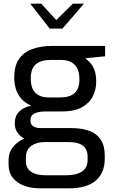

<svg xmlns="http://www.w3.org/2000/svg" viewBox="-20 -788 618 1054"><path d="M203 246Q152 246 112.5 231.5Q73 217 50 187.5Q27 158 27 115V93Q27 48 52.5 17.5Q78 -13 117 -29Q156 -45 198 -45L225 -8Q198 -8 174.5 0.5Q151 9 136.5 27.5Q122 46 122 75V94Q122 136 150.5 155Q179 174 229 174H346Q399 174 430 153.5Q461 133 461 90V71Q461 47 450.5 29Q440 11 417 1.5Q394 -8 354 -8H206Q135 -8 98 -37Q61 -66 61 -110Q61 -150 84.5 -174.5Q108 -199 151 -208Q115 -224 94.5 -249Q74 -274 66 -303.5Q58 -333 58 -363Q58 -424 83 -462Q108 -500 155.5 -518Q203 -536 269 -536H557V-479L448 -468Q460 -459 474 -444.5Q488 -430 498 -405Q508 -380 508 -339Q508 -296 489.5 -259Q471 -222 429.5 -199Q388 -176 317 -176H229Q191 -176 169 -165Q147 -154 147 -126Q147 -103 164 -94Q181 -85 200 -85H369Q430 -85 471.5 -69Q513 -53 534 -20Q555 13 555 66V85Q555 161 505.5 203.5Q456 246 356 246ZM247 -253H306Q351 -253 374.5 -266.5Q398 -280 407 -302Q416 -324 416 -351Q416 -391 403 -414.5Q390 -438 367.5 -448.5Q345 -459 313 -459H257Q206 -459 177.5 -436Q149 -413 149 -357Q149 -302 175 -277.5Q201 -253 247 -253ZM253 -631 146 -768H206L289 -678L380 -768H441L323 -631Z"/></svg>

Font: Exo Thin Medium
Style: Regular
Weight: 500
Version: Version 2.000